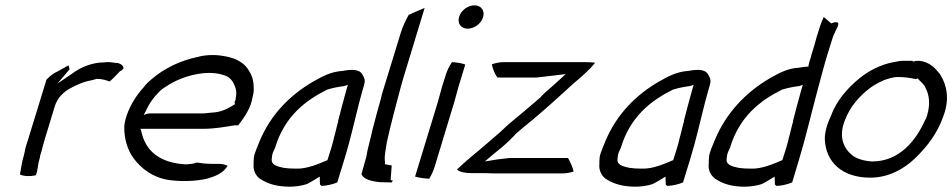

<svg xmlns="http://www.w3.org/2000/svg" viewBox="-20 -689 3586 723"><path d="M76 -132C74 -124 73 -114 70 -104C62 -79 60 -57 55 -32C70 -25 93 -24 115 -29C121 -43 122 -59 125 -76L130 -95C130 -96 131 -101 131 -102L137 -122C140 -136 145 -152 149 -166L186 -288C197 -323 220 -342 242 -355C267 -369 293 -381 326 -387L344 -392H345C365 -392 380 -387 393 -382C399 -387 403 -392 411 -399L432 -421C438 -423 439 -425 445 -431C446 -436 441 -448 422 -452H417C403 -454 387 -457 372 -454H371C330 -454 290 -438 260 -418L259 -417C257 -416 257 -415 249 -410L196 -374L242 -428C241 -432 239 -438 238 -443L197 -420C182 -414 166 -401 155 -389L84 -158C81 -149 78 -141 76 -132ZM135 -116Z M457 -254C452 -239 449 -226 448 -213C447 -167 460 -124 483 -93C513 -53 556 -20 617 -11C662 -5 710 -6 755 -15C789 -24 822 -37 837 -65C830 -68 819 -72 807 -72H778C757 -72 739 -74 721 -77C710 -72 694 -71 681 -70V-69V-70C580 -75 527 -122 512 -195L509 -204H747C787 -204 826 -211 863 -217H877C895 -240 920 -275 928 -309L934 -336C936 -347 936 -356 935 -366V-367C934 -393 925 -412 913 -430C894 -457 861 -473 816 -479C787 -484 748 -482 723 -474H722C660 -461 598 -432 550 -390C541 -383 533 -375 525 -366V-365C496 -333 472 -298 457 -254ZM521 -256 527 -267C542 -300 558 -322 581 -345C592 -356 604 -362 616 -370C669 -403 761 -429 826 -405C848 -398 859 -380 865 -363C871 -349 871 -332 867 -316H868C866 -311 865 -308 863 -303L865 -297C842 -282 820 -270 790 -266L767 -264C759 -263 751 -262 744 -262H550C544 -262 538 -262 532 -260ZM767 -264ZM928 -306V-307Z M936 -96C935 -87 935 -80 935 -72C932 -45 946 -22 965 -12C991 4 1025 14 1071 14C1090 14 1115 11 1136 4C1143 0 1155 -6 1161 -10L1184 -24L1185 6C1185 6 1188 8 1190 11C1209 11 1233 5 1250 -2L1277 -90C1300 -164 1315 -235 1334 -308L1343 -341C1355 -384 1359 -385 1343 -411C1330 -431 1295 -425 1290 -425C1285 -425 1278 -423 1271 -422H1270C1226 -419 1195 -402 1158 -381C1076 -333 1001 -262 957 -156C949 -135 938 -112 936 -96ZM1005 -105C1007 -116 1014 -127 1016 -133C1051 -249 1128 -310 1213 -352H1214C1232 -358 1259 -363 1277 -365L1278 -366H1280L1290 -370L1282 -342C1272 -304 1262 -270 1253 -233H1254C1249 -218 1243 -188 1238 -172C1235 -158 1231 -143 1226 -127L1213 -86C1184 -74 1137 -52 1094 -54C1078 -54 1060 -55 1048 -57C1034 -61 1003 -64 1003 -87V-88C1004 -94 1004 -100 1005 -105ZM1091 -47ZM1163 -16ZM1281 -342H1282ZM1219 -108H1220Z M1423 -350C1420 -341 1417 -330 1415 -321V-320C1404 -281 1393 -241 1383 -202C1376 -168 1364 -130 1359 -97L1341 -33C1349 -14 1378 -6 1412 -3L1453 -2C1456 -1 1457 -4 1459 -11C1459 -11 1458 -10 1455 -10L1451 -11L1455 -66C1446 -67 1437 -69 1429 -71L1430 -77C1426 -100 1433 -128 1437 -155C1445 -191 1454 -228 1464 -266C1476 -310 1486 -352 1499 -396L1579 -659C1562 -652 1542 -644 1519 -633C1508 -613 1496 -589 1489 -565ZM1412 -3H1413Z M1709 -626C1701 -601 1716 -581 1741 -581C1766 -581 1792 -600 1799 -624C1807 -649 1791 -669 1767 -669C1742 -669 1716 -650 1709 -626ZM1645 -364C1637 -337 1632 -314 1623 -286L1543 -24C1557 -20 1576 -17 1596 -16C1604 -28 1612 -45 1617 -62L1685 -286C1694 -314 1699 -337 1707 -364L1732 -446C1719 -451 1702 -454 1682 -455C1673 -442 1664 -425 1659 -408Z M1701 -51C1707 -42 1731 -37 1756 -37H1811C1820 -37 1830 -36 1840 -36H2094C2110 -36 2124 -38 2140 -43C2136 -61 2128 -78 2119 -94H1899C1884 -92 1869 -91 1855 -89L1806 -81L1822 -95C1837 -108 1855 -122 1872 -136C1889 -151 1904 -165 1920 -182V-183C1942 -202 1964 -221 1987 -239C2038 -282 2090 -329 2140 -375C2170 -400 2201 -427 2221 -453C2195 -456 2164 -455 2134 -455H1876C1861 -455 1848 -452 1832 -447C1836 -428 1843 -411 1853 -397H2001L2110 -410L2096 -397C2074 -377 2053 -358 2031 -339L2017 -325V-324C1995 -306 1969 -282 1948 -265L1895 -221C1886 -213 1876 -203 1865 -193C1828 -161 1794 -131 1757 -101C1737 -84 1720 -69 1701 -51Z M2238 -96C2237 -87 2237 -80 2237 -72C2234 -45 2248 -22 2267 -12C2293 4 2327 14 2373 14C2392 14 2417 11 2438 4C2445 0 2457 -6 2463 -10L2486 -24L2487 6C2487 6 2490 8 2492 11C2511 11 2535 5 2552 -2L2579 -90C2602 -164 2617 -235 2636 -308L2645 -341C2657 -384 2661 -385 2645 -411C2632 -431 2597 -425 2592 -425C2587 -425 2580 -423 2573 -422H2572C2528 -419 2497 -402 2460 -381C2378 -333 2303 -262 2259 -156C2251 -135 2240 -112 2238 -96ZM2307 -105C2309 -116 2316 -127 2318 -133C2353 -249 2430 -310 2515 -352H2516C2534 -358 2561 -363 2579 -365L2580 -366H2582L2592 -370L2584 -342C2574 -304 2564 -270 2555 -233H2556C2551 -218 2545 -188 2540 -172C2537 -158 2533 -143 2528 -127L2515 -86C2486 -74 2439 -52 2396 -54C2380 -54 2362 -55 2350 -57C2336 -61 2305 -64 2305 -87V-88C2306 -94 2306 -100 2307 -105ZM2393 -47ZM2465 -16ZM2583 -342H2584ZM2521 -108H2522Z M2650 -99C2649 -90 2649 -82 2649 -74C2645 -46 2659 -24 2678 -13C2704 4 2738 14 2784 14C2803 14 2828 11 2849 4C2856 0 2868 -6 2874 -10L2897 -24L2898 6C2898 6 2901 8 2903 11C2922 11 2946 5 2963 -2L2990 -92C3013 -168 3030 -242 3050 -317L3059 -351C3071 -394 3083 -443 3097 -488L3114 -542C3117 -553 3121 -560 3125 -569V-570C3132 -583 3139 -596 3136 -603C3126 -608 3120 -604 3110 -601L3082 -625C3071 -603 3064 -578 3055 -549C3051 -533 3046 -516 3041 -500C3039 -492 3035 -483 3034 -476C3030 -463 3025 -449 3024 -438H3017C3014 -438 3013 -437 3007 -437C3002 -436 2994 -435 2988 -434H2987C2943 -431 2912 -413 2875 -392C2793 -343 2716 -269 2671 -160C2662 -138 2652 -116 2650 -99ZM2718 -105C2720 -116 2727 -127 2729 -133C2764 -249 2841 -310 2926 -352H2927C2945 -358 2972 -363 2990 -365L2991 -366H2993L3003 -370L2995 -342C2985 -304 2975 -270 2966 -233H2967C2962 -218 2956 -188 2951 -172C2948 -158 2944 -143 2939 -127L2926 -86C2897 -74 2850 -52 2807 -54C2791 -54 2773 -55 2761 -57C2747 -61 2716 -64 2716 -87V-88C2717 -94 2717 -100 2718 -105ZM2804 -47ZM2876 -16ZM3054 -548V-549H3055ZM2994 -342H2995ZM2932 -108H2933Z M3111 -257C3097 -229 3085 -192 3086 -165C3089 -80 3150 -20 3257 -20C3338 -20 3403 -64 3452 -120C3486 -157 3514 -200 3531 -248C3558 -316 3544 -369 3523 -404C3518 -414 3510 -420 3502 -430C3487 -446 3454 -468 3418 -457L3416 -460H3380C3370 -460 3359 -458 3346 -455H3345C3299 -447 3251 -423 3215 -393C3171 -357 3131 -310 3111 -258ZM3155 -217C3163 -244 3175 -268 3189 -289C3219 -330 3259 -367 3307 -386V-387H3308C3323 -392 3342 -399 3361 -399C3385 -399 3407 -396 3429 -391C3431 -391 3434 -393 3436 -394C3445 -381 3459 -375 3466 -356C3479 -332 3484 -297 3471 -254L3467 -242H3466C3428 -155 3364 -81 3264 -81C3233 -83 3204 -91 3186 -107C3158 -131 3142 -167 3155 -217Z"/></svg>

Font: SolarCharger
Style: 352
Weight: 300
Designer: Mew Too
Foundry: Cannot Into Space Fonts/KineticPlasma Fonts
Version: Version 1.100